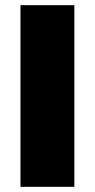

<svg xmlns="http://www.w3.org/2000/svg" viewBox="-20 -721 366 741"><path d="M267 0H59V-701H267Z"/></svg>

Font: Montserrat Extra Bold
Style: Regular
Weight: 800
Designer: Julieta Ulanovsky
Foundry: Julieta Ulanovsky
Version: Version 3.001;PS 003.001;hotconv 1.0.70;makeotf.lib2.5.58329